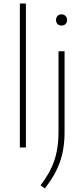

<svg xmlns="http://www.w3.org/2000/svg" viewBox="-20 -828 474 1078"><path d="M91.5 0V-808H125.5V0ZM207.5 212.5Q260.5 144.5 284.5 74.5Q308.5 4.5 308.5 -83V-540H342.5V-86Q342.5 8.5 316.2 82.2Q290 156 232 230ZM294.5 -715.5Q294.5 -729.5 303.2 -738.5Q312 -747.5 325.5 -747.5Q339 -747.5 347.8 -738.5Q356.5 -729.5 356.5 -715.5Q356.5 -701.5 347.8 -693Q339 -684.5 325.5 -684.5Q312 -684.5 303.2 -693Q294.5 -701.5 294.5 -715.5Z"/></svg>

Font: Encode Sans Semi Expanded Thin
Style: Regular
Weight: 250
Width: 6
Designer: Multiple Designers
Foundry: Impallari Type
Version: Version 2.000